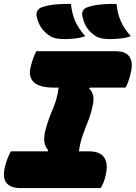

<svg xmlns="http://www.w3.org/2000/svg" viewBox="-38 -962 694 982"><path d="M325 -942Q330 -893 346 -855.5Q362 -818 398 -777Q373 -768 343.5 -765Q314 -762 291 -762Q242 -762 219 -777Q161 -813 149 -882Q147 -896 153.5 -907.5Q160 -919 176 -925Q208 -936 248 -939.5Q288 -943 325 -942ZM558 -942Q563 -893 579 -855.5Q595 -818 631 -777Q607 -768 577.5 -765Q548 -762 525 -762Q475 -762 452 -777Q422 -796 405.5 -822Q389 -848 383 -882Q380 -896 386.5 -907.5Q393 -919 409 -925Q441 -936 481 -939.5Q521 -943 558 -942ZM477 0H69Q-46 0 -9 -123Q-2 -146 4.5 -161Q11 -176 18 -188H206L209 -193Q193 -211 189 -235Q185 -259 195 -299Q210 -354 232 -404Q254 -454 262 -514H238Q163 -514 134.5 -542Q106 -570 119 -621Q132 -672 148 -700H556Q606 -700 625 -670.5Q644 -641 630 -586Q625 -564 618.5 -546Q612 -528 604 -514H422L418 -509Q435 -493 439 -470.5Q443 -448 434 -413Q426 -376 411.5 -340Q397 -304 384 -267Q371 -230 366 -188H416Q475 -188 495.5 -155.5Q516 -123 503 -69Q498 -46 492.5 -31.5Q487 -17 477 0Z"/></svg>

Font: Recursive Mn Csl St Blk
Style: Italic
Weight: 900
Italic angle: -15°
Monospace: yes
Version: Version 1.079;hotconv 1.0.112;makeotfexe 2.5.65598; ttfautoh